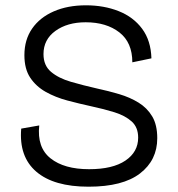

<svg xmlns="http://www.w3.org/2000/svg" viewBox="-20 -692 671 724"><path d="M314 12Q183 12 117 -44.5Q51 -101 60 -207L128 -219Q119 -136 170.5 -95Q222 -54 316 -54Q405 -54 453 -86.5Q501 -119 501 -173Q501 -212 476.5 -234Q452 -256 412 -268.5Q372 -281 325 -291Q279 -301 234 -313Q189 -325 152.5 -345.5Q116 -366 94 -399Q72 -432 72 -484Q72 -542 101 -584Q130 -626 182.5 -649Q235 -672 304 -672Q372 -672 427.5 -650Q483 -628 516 -583.5Q549 -539 551 -472L479 -457Q479 -532 430 -570Q381 -608 303 -608Q234 -608 189 -575.5Q144 -543 144 -488Q144 -445 172.5 -421Q201 -397 247.5 -383.5Q294 -370 347 -358Q389 -349 429.5 -337Q470 -325 502.5 -305Q535 -285 554 -253Q573 -221 573 -171Q573 -88 508 -38Q443 12 314 12Z"/></svg>

Font: Bricolage Grotesque 10pt Light
Style: Regular
Weight: 300
Designer: Mathieu Triay
Foundry: Atelier Triay
Version: Version 1.000; ttfautohint (v1.8.4.7-5d5b);gftools[0.9.32]